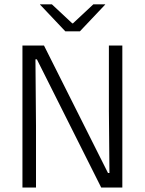

<svg xmlns="http://www.w3.org/2000/svg" viewBox="-20 -844 652 864"><path d="M178 -639 466 -65.5H472.5L470 -347.5V-639H530.5V0H435.5L146 -577H139.5L142 -279V0H81V-639ZM274 -703 160 -823.5V-824.5H213.5L305 -739H308.5L400 -824.5H453.5V-823.5L339.5 -703Z"/></svg>

Font: Anek Latin Light
Style: Regular
Weight: 300
Designer: Yesha Goshar
Foundry: Ek Type
Version: Version 1.003